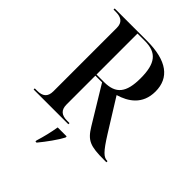

<svg xmlns="http://www.w3.org/2000/svg" viewBox="-260 -844 1196 1196"><g transform="rotate(45 338.0 -246.5)"><path d="M35 0H341V-10H320C273 -10 246 -29 246 -79V-333H305L452 -91C499 -14 533 0 656 0H676V-10H673C642 -10 618 -32 557 -129L425 -341C503 -364 581 -414 581 -528C581 -648 496 -714 319 -714H35V-704H56C103 -704 130 -685 130 -638V-79C130 -29 103 -10 56 -10H35ZM313 -343H246V-704H311C415 -704 457 -651 457 -521C457 -394 416 -343 313 -343ZM272 212V221H282C321 174 365 113 387 71V61H308C300 111 288 160 272 212Z"/></g></svg>

Font: Noto Serif Display Medium
Style: Regular
Weight: 500
Designer: Monotype Design Team
Foundry: Monotype Imaging Inc.
Version: Version 2.009